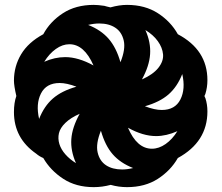

<svg xmlns="http://www.w3.org/2000/svg" viewBox="-20 -769 908 786"><path d="M293 -414.1Q252.9 -429.2 224.1 -429.2Q169.4 -429.2 147.7 -386.2Q126 -343.3 140.1 -282.2Q160.6 -334.5 196.5 -365.7Q232.4 -397 293 -414.1ZM306.2 -303.2Q269.5 -287.1 247.8 -266.1Q226.1 -245.1 221.2 -223.4Q216.3 -201.7 223.1 -179.4Q230 -157.2 247.6 -137.2Q265.1 -117.2 291 -101.1Q268.6 -151.9 272 -199.7Q275.4 -247.6 306.2 -303.2ZM393.1 -233.9Q371.6 -180.7 379.6 -145.3Q387.7 -109.9 414.1 -92.5Q440.4 -75.2 480 -75.2Q501 -75.2 524.9 -81.1Q472.7 -101.6 441.4 -137.5Q410.2 -173.3 393.1 -233.9ZM503.9 -246.1Q540.5 -160.2 602.1 -160.2Q630.4 -160.2 658 -179.4Q685.5 -198.7 706.1 -231.9Q660.6 -211.9 619.1 -211.9Q564.9 -211.9 503.9 -246.1ZM362.8 -501Q324.7 -587.9 264.2 -587.9Q235.8 -587.9 208.7 -568.6Q181.6 -549.3 161.1 -516.1Q204.1 -535.2 247.1 -535.2Q300.3 -535.2 362.8 -501ZM573.2 -334Q613.3 -318.8 642.1 -318.8Q696.8 -318.8 718.5 -361.8Q740.2 -404.8 726.1 -465.8Q705.6 -413.6 669.7 -382.3Q633.8 -351.1 573.2 -334ZM473.1 -514.2Q494.6 -567.4 486.6 -602.8Q478.5 -638.2 452.1 -655.5Q425.8 -672.9 386.2 -672.9Q365.2 -672.9 340.8 -667Q393.1 -646.5 424.6 -610.4Q456.1 -574.2 473.1 -514.2ZM561 -443.8Q606.4 -463.9 628.2 -491.2Q649.9 -518.6 647.5 -546.4Q645 -574.2 626.2 -600.3Q607.4 -626.5 575.2 -646Q597.7 -595.7 594.5 -547.4Q591.3 -499 561 -443.8ZM708 -122.1Q678.7 -70.8 626.2 -36.9Q573.7 -2.9 500 -2.9Q466.3 -2.9 433.1 -12.2Q398.4 -2.9 363.8 -2.9Q291 -2.9 238.8 -37.1Q186.5 -71.3 157.2 -122.1Q141.6 -128.4 127.9 -140.1Q37.1 -203.1 37.1 -310.1Q37.1 -348.6 46.9 -376Q37.1 -418 37.1 -439Q37.1 -497.6 66.4 -546.6Q95.7 -595.7 157.2 -628.9Q185.1 -680.7 237.5 -714.8Q290 -749 363.8 -749Q380.9 -749 407.2 -745.1Q408.7 -744.6 417.7 -742.2Q426.8 -739.7 432.1 -738.8Q468.8 -749 500 -749Q573.7 -749 626.5 -714.8Q679.2 -680.7 708 -628.9Q829.1 -564.9 829.1 -440.9Q829.1 -411.6 820.8 -384.8Q820.8 -384.3 819.3 -381.1Q817.9 -377.9 816.9 -376Q817.9 -373.5 819.1 -370.6Q820.3 -367.7 820.8 -367.2Q829.1 -341.8 829.1 -313Q829.1 -188 708 -122.1Z"/></svg>

Font: Telcell.Market
Style: Bold
Weight: 700
Designer: Rasmus Andersson, Sedrak Mkrtchyan
Version: Version 3.019;git-0a5106e0b